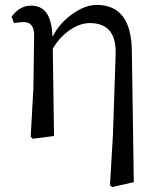

<svg xmlns="http://www.w3.org/2000/svg" viewBox="-20 -554 642 782"><path d="M436 208 428 200 440 -5 451 -333Q455 -460 346 -460Q305 -460 262 -430Q220 -400 195 -355L200 0L113 11L105 2L116 -194L119 -410Q119 -464 77 -464Q61 -464 37 -460L27 -486Q61 -531 106 -531Q148 -531 169.5 -501Q191 -471 194 -404Q223 -462 278 -499Q328 -534 374 -534Q516 -534 517 -343L525 188Z"/></svg>

Font: GenRyuMin TW M
Style: Regular
Weight: 500
Version: Version 1.501;PS 1;hotconv 16.6.51;makeotf.lib2.5.65220